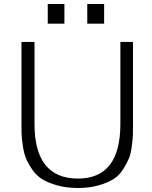

<svg xmlns="http://www.w3.org/2000/svg" viewBox="-20 -924 757 957"><path d="M580 -715H643V-306Q643 -271 642.5 -253Q642 -235 637 -196Q632 -157 622.5 -134Q613 -111 593 -79.5Q573 -48 544.5 -30.5Q516 -13 471 0Q426 13 369 13Q311 13 265 0Q219 -13 190 -31Q161 -49 140 -80Q119 -111 109 -136Q99 -161 93.5 -199.5Q88 -238 87.5 -259Q87 -280 87 -314V-715H152V-306Q152 -34 369 -34Q580 -34 580 -306ZM415 -904H499V-806H415ZM218 -904H301V-806H218ZM415 -904H499V-806H415ZM218 -904H301V-806H218Z"/></svg>

Font: Afta sans
Style: Regular
Weight: 400
Designer: par.qink
Foundry: Oriol Esparraguera Font
Version: Version 1.000